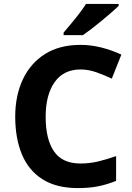

<svg xmlns="http://www.w3.org/2000/svg" viewBox="-20 -954 677 984"><path d="M393 -598Q306 -598 260 -533Q214 -468 214 -355Q214 -241 256.5 -178.5Q299 -116 393 -116Q437 -116 480.5 -126Q524 -136 575 -154V-27Q528 -8 482 1Q436 10 379 10Q269 10 197.5 -35.5Q126 -81 92 -163.5Q58 -246 58 -356Q58 -464 97 -547Q136 -630 210.5 -677Q285 -724 393 -724Q446 -724 499.5 -710.5Q553 -697 602 -674L553 -551Q513 -570 472.5 -584Q432 -598 393 -598ZM588 -924Q574 -910 551 -890Q528 -870 501.5 -848Q475 -826 449.5 -806.5Q424 -787 405 -774H306V-787Q322 -806 343.5 -831.5Q365 -857 386 -884.5Q407 -912 421 -934H588Z"/></svg>

Font: Noto Sans Tamil
Style: Bold
Weight: 700
Designer: Jelle Bosma - Monotype Design Team
Foundry: Monotype Imaging Inc.
Version: Version 2.004; ttfautohint (v1.8.4.7-5d5b)